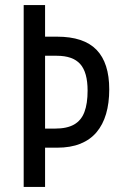

<svg xmlns="http://www.w3.org/2000/svg" viewBox="-20 -734 476 754"><path d="M409 -383Q409 -329 396.5 -286.5Q384 -244 359 -214.5Q334 -185 295.5 -169.5Q257 -154 204 -154H157V0H73V-714H157V-590H204Q309 -590 359 -538.5Q409 -487 409 -383ZM196 -229Q243 -229 271 -245Q299 -261 311.5 -294Q324 -327 324 -378Q324 -450 295 -482.5Q266 -515 203 -515H157V-229Z"/></svg>

Font: Noto Sans Arabic ExtraCondensed
Style: Regular
Weight: 400
Width: 2
Designer: Monotype Design Team, Nadine Chahine, Nizar Qandah and Khaled Hosny
Foundry: Monotype Imaging Inc.
Version: Version 2.012